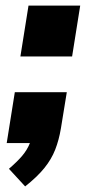

<svg xmlns="http://www.w3.org/2000/svg" viewBox="-20 -512 312 687"><path d="M53 -310 82 -492H267L238 -310ZM70 155 12 92Q41 67 59 46Q77 25 87 0H4L33 -182H219L198 -53Q191 -11 177.5 23.5Q164 58 138.5 89.5Q113 121 70 155Z"/></svg>

Font: Nunito Sans Black
Style: Italic
Weight: 900
Italic angle: -9°
Designer: Vernon Adams
Foundry: Vernon Adams
Version: Version 3.006; ttfautohint (v1.8.3)